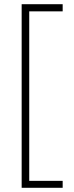

<svg xmlns="http://www.w3.org/2000/svg" viewBox="-20 -735 350 913"><path d="M278 158H83V-715H278V-681H119V125H278Z"/></svg>

Font: Noto Sans Khmer Condensed ExtraLight
Style: Regular
Weight: 200
Width: 3
Designer: Danh Hong and the Monotype Design Team
Foundry: Monotype Imaging Inc.
Version: Version 2.004; ttfautohint (v1.8.4.7-5d5b)